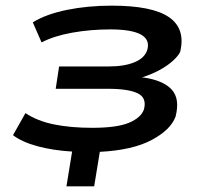

<svg xmlns="http://www.w3.org/2000/svg" viewBox="-20 -528 731 679"><path d="M215 131 235 8Q167 4 112 -11Q57 -26 26 -50L70 -128Q112 -100 171 -88Q230 -76 306 -76Q394 -76 436.5 -94Q479 -112 489 -141Q500 -182 467 -198Q434 -214 362 -214H177L189 -293H365Q420 -293 456 -308Q492 -323 501 -352Q511 -388 478 -406Q445 -424 370 -424Q300 -424 235.5 -412.5Q171 -401 127 -378L96 -449Q143 -478 216.5 -493Q290 -508 375 -508Q519 -508 578 -467Q637 -426 617 -344Q610 -330 592 -313.5Q574 -297 546.5 -281.5Q519 -266 481 -254H487Q557 -244 587 -211.5Q617 -179 601 -116Q584 -69 516.5 -33Q449 3 333 9L313 131Z"/></svg>

Font: Nunito Sans 7pt Expanded SemiBold
Style: Italic
Weight: 600
Width: 7
Italic angle: -9°
Designer: Vernon Adams
Foundry: Vernon Adams
Version: Version 3.101;gftools[0.9.27]